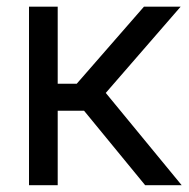

<svg xmlns="http://www.w3.org/2000/svg" viewBox="-20 -542 553 562"><path d="M64.9 0V-522.5H148.9V-296.9H204.6L401.4 -522.5H508.8L289.6 -270L511.7 0H404.8L226.1 -217.8H148.9V0Z"/></svg>

Font: Inter 28pt
Style: Regular
Weight: 400
Designer: Rasmus Andersson
Foundry: rsms
Version: Version 4.001;git-66647c0bb